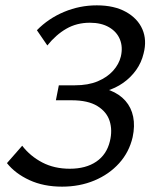

<svg xmlns="http://www.w3.org/2000/svg" viewBox="-20 -688 568 718"><path d="M212 10Q143 10 90 -14.5Q37 -39 6 -78L63 -143Q93 -104 138 -80.5Q183 -57 241 -57Q301 -57 340 -83.5Q379 -110 391 -160Q401 -201 390 -235.5Q379 -270 344 -291.5Q309 -313 248 -313H189L200 -369H260Q310 -369 345.5 -384Q381 -399 403 -423.5Q425 -448 432 -477Q440 -512 428.5 -540.5Q417 -569 388 -586Q359 -603 316 -603Q267 -603 228 -580.5Q189 -558 157 -518L118 -575Q161 -619 219.5 -643.5Q278 -668 342 -668Q407 -668 451 -643.5Q495 -619 512.5 -578.5Q530 -538 517 -488Q509 -454 489 -426Q469 -398 440.5 -378Q412 -358 376.5 -347.5Q341 -337 302 -337L308 -364Q356 -364 391.5 -350Q427 -336 449 -311Q471 -286 478 -251.5Q485 -217 476 -175Q463 -119 425.5 -77.5Q388 -36 333 -13Q278 10 212 10Z"/></svg>

Font: Ysabeau Infant Medium
Style: Italic
Weight: 500
Italic angle: -12°
Designer: Christian Thalmann (Catharsis Fonts)
Version: Version 2.001;gftools[0.9.30]; featfreeze: ss01,ss02,lnum